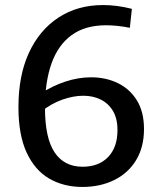

<svg xmlns="http://www.w3.org/2000/svg" viewBox="-20 -730 628 760"><path d="M144 -289 140 -359Q187 -390 238.5 -407Q290 -424 341 -424Q399 -424 446.5 -401Q494 -378 522 -332.5Q550 -287 550 -219Q550 -148 519 -96.5Q488 -45 432.5 -17.5Q377 10 306 10Q232 10 175 -23Q118 -56 85.5 -126Q53 -196 53 -306Q53 -431 94.5 -521Q136 -611 211.5 -660.5Q287 -710 388 -710Q443 -710 502 -695L494 -620Q469 -625 445 -627.5Q421 -630 400 -630Q317 -630 263.5 -591Q210 -552 184 -479Q158 -406 158 -304Q158 -184 196 -127Q234 -70 307 -70Q371 -70 408 -108.5Q445 -147 445 -215Q445 -261 427 -291Q409 -321 378.5 -336Q348 -351 310 -351Q270 -351 226.5 -335.5Q183 -320 144 -289Z"/></svg>

Font: Bitter Thin Medium
Style: Regular
Weight: 500
Version: Version 3.021